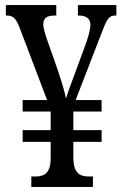

<svg xmlns="http://www.w3.org/2000/svg" viewBox="-20 -734 482 754"><path d="M103 0H345V-41H327C291 -41 268 -57 268 -116V-177H379V-223H268V-296H379V-341H277L376 -597C399 -658 407 -673 432 -673H437V-714H286V-673H289C317 -673 335 -662 335 -637C335 -615 324 -580 313 -551L268 -429C257 -401 246 -369 239 -347C234 -376 219 -423 204 -467L166 -575C158 -599 150 -622 150 -638C150 -665 166 -673 197 -673H201V-714H3V-673H7C34 -673 44 -659 59 -620L165 -341H69V-296H179V-223H69V-177H179V-112C179 -57 156 -41 121 -41H103Z"/></svg>

Font: Noto Serif Devanagari ExtraCondensed
Style: Regular
Weight: 400
Width: 2
Designer: Universal Thirst, Indian Type Foundry and the Monotype Design Team
Foundry: Monotype Imaging Inc.
Version: Version 2.004